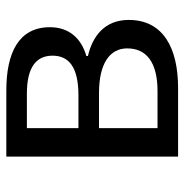

<svg xmlns="http://www.w3.org/2000/svg" viewBox="-8 -575 583 607"><g transform="rotate(-90 283.5 -271.5)"><path d="M92 0H309C435 0 524 -47 524 -156C524 -233 471 -271 410 -285V-290C466 -306 501 -345 501 -405C501 -504 420 -543 301 -543H92ZM182 -315V-478H291C375 -478 411 -448 411 -397C411 -346 376 -315 285 -315ZM182 -65V-250H293C386 -250 434 -216 434 -161C434 -100 390 -65 299 -65Z"/></g></svg>

Font: Noto Sans CJK TC Regular
Style: Regular
Weight: 400
Designer: Ryoko NISHIZUKA (kana & ideographs); Paul D. Hunt (Latin, Greek & Cyrillic); Wenlong ZHANG (bopomofo); Sandoll Communica
Foundry: Adobe Systems Incorporated
Version: Version 1.001;PS 1.001;hotconv 1.0.78;makeotf.lib2.5.61930